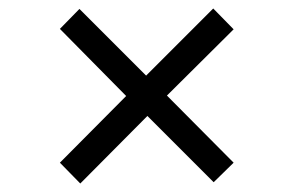

<svg xmlns="http://www.w3.org/2000/svg" viewBox="-20 -576 690 452"><path d="M169 -144 121 -193 277 -350 121 -508 167 -555 324 -398 482 -556 530 -507 373 -351 530 -193 483 -147 327 -303Z"/></svg>

Font: REM Light
Style: Regular
Weight: 300
Designer: Octavio Pardo
Foundry: Ashler Design
Version: Version 1.005;gftools[0.9.28]